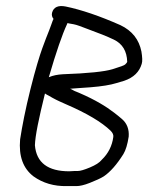

<svg xmlns="http://www.w3.org/2000/svg" viewBox="-20 -639 501 649"><path d="M132 -323C136 -320 140 -318 144 -316L158 -308C174 -299 189 -293 202 -287C274 -256 324 -226 354 -197C361 -190 364 -183 363 -176C359 -146 346 -120 324 -99C316 -89 303 -81 284 -73C265 -65 251 -61 243 -61C235 -61 226 -61 214 -60C142 -60 103 -89 98 -148C99 -180 111 -238 132 -323ZM48 -168C43 -111 58 -70 93 -43C125 -20 163 -9 206 -10H239C249 -10 264 -13 284 -21C304 -29 320 -36 331 -43C353 -58 375 -83 397 -118C405 -131 411 -151 415 -177C417 -202 409 -222 393 -236C384 -244 375 -251 366 -258C339 -279 301 -302 250 -324C242 -328 234 -330 229 -333C224 -336 220 -338 217 -339C225 -340 248 -341 286 -344C324 -347 354 -352 373 -358L400 -366C432 -377 451 -396 459 -423C462 -432 461 -446 458 -465C450 -505 427 -535 387 -554C317 -585 255 -606 202 -617C177 -622 161 -615 156 -596C154 -588 156 -581 161 -575C160 -574 159 -571 157 -566C155 -561 152 -551 146 -536C140 -521 132 -501 123 -476C114 -451 100 -406 83 -338C66 -270 55 -213 48 -168ZM145 -378C170 -464 191 -524 206 -556C207 -559 208 -560 208 -561C211 -560 218 -559 229 -557C240 -555 255 -549 276 -541C297 -533 313 -527 326 -522C339 -517 352 -511 365 -505C394 -491 409 -466 410 -430C409 -427 406 -424 403 -421C400 -418 386 -413 360 -405C334 -397 278 -391 192 -388C175 -387 159 -384 145 -378Z"/></svg>

Font: AppleStorm
Style: Ita
Weight: 400
Foundry: Cannot Into Space Fonts
Version: Version 1.01